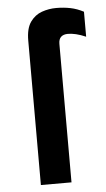

<svg xmlns="http://www.w3.org/2000/svg" viewBox="-52 -747 431 781"><g transform="rotate(-5 163.5 -356.0)"><path d="M83 0V-590Q83 -639.5 101.8 -665.8Q120.5 -692 149 -702Q177.5 -712 207.5 -712Q238 -712 265.2 -706.5Q292.5 -701 319 -687V-585Q297 -594.5 278.8 -598.8Q260.5 -603 246 -603Q227.5 -603 217.8 -593.8Q208 -584.5 208 -565.5V0Z"/></g></svg>

Font: Undotted
Style: Bold
Weight: 700
Designer: Delve Withrington, Dave Bailey, Thomas Jockin
Foundry: Delve Fonts LLC
Version: Version 4.000